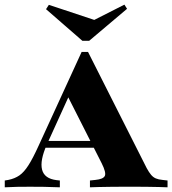

<svg xmlns="http://www.w3.org/2000/svg" viewBox="-34 -798 734 818"><path d="M165.3 -181.5Q135.5 -113.7 145.2 -75.4Q154.8 -37.1 206.5 -30.6L221 -29V0Q183.1 -1.6 153.2 -2Q123.4 -2.4 93.5 -2.4Q64.5 -2.4 39.1 -2Q13.7 -1.6 -13.7 0V-29L1.6 -31.5Q29 -37.1 48.8 -50.8Q68.5 -64.5 87.5 -94.4Q106.5 -124.2 130.6 -177.4L313.7 -576.6H341.1L591.1 -81.5Q600.8 -63.7 609.7 -53.2Q618.5 -42.7 629.8 -37.9Q641.1 -33.1 658.1 -31.5L679.8 -29V0Q665.3 -0.8 644.4 -1.2Q623.4 -1.6 599.6 -2Q575.8 -2.4 553.2 -2.4H542.7H533.9Q510.5 -2.4 484.7 -2.4Q458.9 -2.4 433.9 -2Q408.9 -1.6 387.1 -1.2Q365.3 -0.8 349.2 0V-29L372.6 -31.5Q405.6 -34.7 412.5 -48.4Q419.4 -62.1 399.2 -102.4L246.8 -403.2L269.4 -410.5ZM143.5 -168.5 157.3 -197.6H400.8L415.3 -168.5ZM496 -778.2 507.3 -760.5 346 -624.2H316.9L162.1 -758.9L174.2 -777.4L404.8 -700.8L319.4 -688.7Z"/></svg>

Font: Playfair 5pt SemiExpanded Light Black
Style: Regular
Weight: 900
Version: Version 2.203